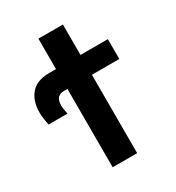

<svg xmlns="http://www.w3.org/2000/svg" viewBox="-172 -818 845 923"><g transform="rotate(-30 250.0 -357.0)"><path d="M318 0V-435H470V-545H318V-714H182V-545H145Q75 -545 42 -506Q9 -467 9 -404Q9 -383 12.5 -361.5Q16 -340 18 -332H123Q122 -340 119 -353Q116 -366 116 -381Q116 -435 163 -435H182V0Z"/></g></svg>

Font: Noto Sans Mono UI Condensed
Style: Bold
Weight: 700
Width: 3
Designer: Monotype Design team
Foundry: Monotype Imaging Inc.
Version: 1.000